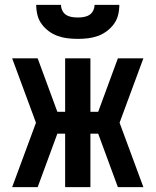

<svg xmlns="http://www.w3.org/2000/svg" viewBox="-20 -770 640 790"><path d="M30 0 128 -265 30 -530H135L216 -310H248V-530H352V-310H384L465 -530H570L472 -265L570 0H465L384 -220H352V0H248V-220H216L135 0ZM300 -610Q279 -610 258 -612.5Q237 -615 217.5 -622Q198 -629 181 -641.5Q164 -654 151.5 -671Q139 -688 134 -708.5Q129 -729 129 -750H231Q231 -738 236.5 -726.5Q242 -715 252.5 -708.5Q263 -702 275.5 -700Q288 -698 300 -698Q312 -698 324.5 -700Q337 -702 347.5 -708.5Q358 -715 363.5 -726.5Q369 -738 369 -750H471Q471 -729 466 -708.5Q461 -688 448.5 -671Q436 -654 419 -641.5Q402 -629 382.5 -622Q363 -615 342 -612.5Q321 -610 300 -610Z"/></svg>

Font: Iosevka Curly SmBdEx
Style: Regular
Weight: 600
Width: 7
Monospace: yes
Designer: Belleve Invis
Foundry: Belleve Invis
Version: Version 11.1.0; ttfautohint (v1.8.3)